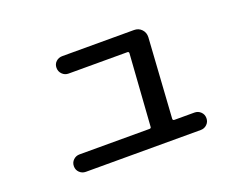

<svg xmlns="http://www.w3.org/2000/svg" viewBox="-91 -740 1182 920"><g transform="rotate(-20 500.0 -280.0)"><path d="M207 0Q188.5 0 175.3 -12.7Q162.1 -25.4 162.1 -44.4Q162.1 -63.5 175.3 -76.2Q188.5 -88.9 207 -88.9H563.5Q572.3 -88.9 572.3 -96.7L597.7 -462.9Q597.7 -470.7 589.8 -470.7H290Q271.5 -470.7 258.3 -483.9Q245.1 -497.1 245.1 -516.1Q245.1 -535.2 258.3 -547.4Q271.5 -559.6 290 -559.6H656.2Q679.7 -559.6 694.8 -543.5Q710 -527.3 709 -503.9L682.6 -96.7Q682.6 -88.9 691.4 -88.9H793Q811.5 -88.9 824.7 -76.2Q837.9 -63.5 837.9 -44.4Q837.9 -25.4 824.7 -12.7Q811.5 0 793 0Z"/></g></svg>

Font: Rounded Mgen+ 1m medium
Style: Regular
Weight: 500
Designer: [Source Han Sans]
Ryoko NISHIZUKA  (kana & ideographs); Paul D. Hunt (Latin, Greek & Cyrillic); Wenlong ZHANG  (bopomofo
Version: Version 1.059.20150602